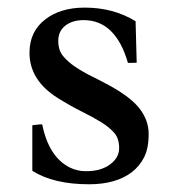

<svg xmlns="http://www.w3.org/2000/svg" viewBox="-20 -472 457 502"><path d="M64.5 -144.5Q83 -147 90.3 -147Q107.4 -62 162.1 -34.2Q182.1 -24.4 204.1 -24.4Q226.1 -24.4 241.2 -29.1Q256.3 -33.7 267.6 -42Q291.5 -59.6 291.5 -84.7Q291.5 -109.9 278.8 -124.5Q266.1 -139.2 244.4 -152.6Q222.7 -166 193.6 -180.4Q164.6 -194.8 130.9 -215.8Q57.1 -262.2 57.1 -334Q57.1 -390.1 99.1 -421.9Q138.7 -452.1 201.7 -452.1Q276.4 -452.1 334.5 -416.5L337.4 -308.1Q332 -307.6 326.2 -307.6H314.5Q282.2 -419.4 198.7 -419.4Q168.9 -419.4 150.6 -404.8Q132.3 -390.1 132.3 -365.5Q132.3 -340.8 144.8 -325.7Q157.2 -310.5 176.3 -297.6Q195.3 -284.7 218.5 -273.2Q241.7 -261.7 265.6 -248.8Q289.6 -235.8 309.3 -221.4Q329.1 -207 342.3 -191.4Q368.7 -159.2 368.7 -121.8Q368.7 -84.5 356.9 -61Q345.2 -37.6 324.2 -21.5Q282.7 9.8 212.9 9.8Q120.1 9.8 64.5 -25.4Z"/></svg>

Font: RadleyRegular
Style: Regular
Weight: 400
Designer: vernon adams
Foundry: vernon adams
Version: Version 1.000;PS 001.001;hotconv 1.0.56